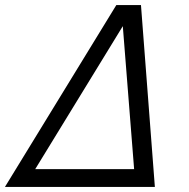

<svg xmlns="http://www.w3.org/2000/svg" viewBox="-96 -740 750 760"><path d="M462 -720H364.5L-76.5 0H517ZM43.4 -70.5 390.1 -636.5 434.9 -70.5Z"/></svg>

Font: Manrope
Style: RegularItalic
Weight: 400
Italic angle: -15°
Designer: Mikhail Sharanda
Foundry: Mikhail Sharanda
Version: Version 4.502;hotconv 1.0.109;makeotfexe 2.5.65596